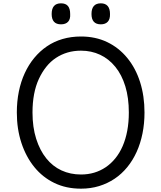

<svg xmlns="http://www.w3.org/2000/svg" viewBox="-20 -1113 968 1152"><path d="M466 19Q377 19 306.5 -15Q236 -49 186 -110.5Q136 -172 108.5 -255.5Q81 -339 81 -438Q81 -504 93 -563.5Q105 -623 128.5 -674Q152 -725 185.5 -765.5Q219 -806 261.5 -835Q304 -864 355.5 -879Q407 -894 466 -894Q553 -894 623 -860.5Q693 -827 743.5 -765.5Q794 -704 820.5 -620.5Q847 -537 847 -438Q847 -372 835 -312.5Q823 -253 800 -202Q777 -151 743.5 -110Q710 -69 667.5 -40.5Q625 -12 574.5 3.5Q524 19 466 19ZM466 -66Q508 -66 545 -77Q582 -88 614 -109.5Q646 -131 672 -163Q698 -195 716 -236.5Q734 -278 743.5 -328.5Q753 -379 753 -438Q753 -526 732 -595Q711 -664 672 -712Q633 -760 580.5 -784.5Q528 -809 466 -809Q423 -809 385.5 -798Q348 -787 315.5 -765.5Q283 -744 257.5 -712Q232 -680 213 -639Q194 -598 184.5 -547.5Q175 -497 175 -438Q175 -350 197 -280.5Q219 -211 257.5 -163Q296 -115 349 -90.5Q402 -66 466 -66ZM346 -967Q318 -967 304 -982.5Q290 -998 290 -1029Q290 -1061 304 -1077Q318 -1093 346 -1093Q374 -1093 387.5 -1077Q401 -1061 401 -1029Q403 -998 388.5 -982.5Q374 -967 346 -967ZM585 -967Q557 -967 543 -982.5Q529 -998 529 -1029Q529 -1061 543 -1077Q557 -1093 585 -1093Q612 -1093 626 -1077Q640 -1061 640 -1029Q641 -998 626.5 -982.5Q612 -967 585 -967Z"/></svg>

Font: Playwrite HR Lijeva
Style: Regular
Weight: 400
Designer: Veronika Burian, José Scaglione
Foundry: TypeTogether
Version: Version 1.002